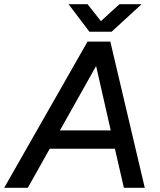

<svg xmlns="http://www.w3.org/2000/svg" viewBox="-53 -899 764 919"><path d="M-33 0 366 -700H475L640 0H540L497 -187H185L80 0ZM234 -275H477L407 -583ZM375 -747 275 -879H366L430 -798L519 -879H625L481 -747Z"/></svg>

Font: Figtree Medium
Style: Italic
Weight: 500
Italic angle: -9.5°
Foundry: Erik Kennedy
Version: Version 2.001; ttfautohint (v1.8.4.7-5d5b);gftools[0.9.27]